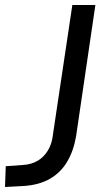

<svg xmlns="http://www.w3.org/2000/svg" viewBox="-54 -739 421 767"><path d="M-34 8 -31 -75 38 -80Q71 -82 96 -96.5Q121 -111 137.5 -138Q154 -165 158 -205L235 -719H327L250 -195Q240 -136 214 -92.5Q188 -49 145 -24.5Q102 0 41 4Z"/></svg>

Font: Nunitoga
Style: Medium Italic
Weight: 500
Italic angle: -9°
Designer: Vernon Adams
Foundry: Vernon Adams
Version: Version 1.0